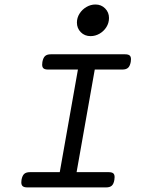

<svg xmlns="http://www.w3.org/2000/svg" viewBox="-20 -816 640 836"><path d="M550.3 -558.1Q550.3 -550.8 549.3 -546.4Q545.9 -528.3 537.6 -520.8Q529.3 -513.2 512.7 -513.2H392.6L313.5 -66.4H453.1Q466.8 -66.4 472.9 -61.5Q479 -56.6 479 -44.9Q479 -37.6 478 -33.2Q475.1 -15.1 466.8 -7.6Q458.5 0 441.9 0H99.1Q85.4 0 79.1 -5.1Q72.8 -10.3 72.8 -22Q72.8 -25.4 73.7 -33.2Q77.1 -51.3 85.4 -58.8Q93.8 -66.4 110.4 -66.4H240.2L319.3 -513.2H189.5Q175.8 -513.2 169.7 -518.1Q163.6 -522.9 163.6 -534.7Q163.6 -542 164.6 -546.4Q168 -564.5 176.3 -572Q184.6 -579.6 201.2 -579.6H524.4Q538.1 -579.6 544.2 -574.7Q550.3 -569.8 550.3 -558.1ZM454.6 -737.8Q454.6 -716.3 443.4 -698.2Q432.1 -680.2 413.6 -669.4Q395 -658.7 374.5 -658.7Q348.6 -658.7 331.8 -675.8Q314.9 -692.9 314.9 -717.8Q314.9 -738.8 326.4 -756.8Q337.9 -774.9 356.4 -785.6Q375 -796.4 395.5 -796.4Q420.9 -796.4 437.7 -779.3Q454.6 -762.2 454.6 -737.8Z"/></svg>

Font: Courier Prime
Style: Italic
Weight: 400
Italic angle: -10°
Designer: Alan Dague-Greene
Foundry: Quote-Unquote Apps
Version: Version 3.018